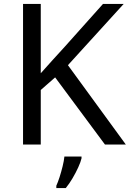

<svg xmlns="http://www.w3.org/2000/svg" viewBox="-20 -734 659 975"><path d="M619 0H513L260 -341L187 -277V0H97V-714H187V-362Q217 -396 248 -430Q279 -464 310 -498L503 -714H608L325 -403ZM394 70Q390 88 377.5 115.5Q365 143 348.5 171Q332 199 314 221H266V209Q274 192 282.5 165.5Q291 139 298 110.5Q305 82 307 61H394Z"/></svg>

Font: Noto Sans Georgian
Style: Regular
Weight: 400
Designer: Monotype Design Team, Akaki Razmadze
Foundry: Google LLC
Version: Version 2.002